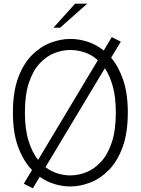

<svg xmlns="http://www.w3.org/2000/svg" viewBox="-20 -996 763 1041"><path d="M109 0 153.5 -74Q108 -121 79 -197.5Q50 -274 50 -386Q50 -498 78.5 -574.5Q107 -651 153.2 -697.2Q199.5 -743.5 254.2 -764.2Q309 -785 361.5 -785Q406.5 -785 453.5 -770.2Q500.5 -755.5 542.5 -722L586 -795L635 -770L582.5 -683Q623 -635.5 648 -562.5Q673 -489.5 673 -386Q673 -274.5 644.5 -197.5Q616 -120.5 569.8 -73.8Q523.5 -27 468.8 -6Q414 15 361.5 15Q320.5 15 277.5 2.5Q234.5 -10 195.5 -37.5L158 25ZM115 -386Q115 -295.5 134.8 -232.2Q154.5 -169 186.5 -129L510.5 -669.5Q477.5 -699.5 438.5 -712.2Q399.5 -725 361.5 -725Q318.5 -725 275 -708Q231.5 -691 195.2 -652.2Q159 -613.5 137 -548.2Q115 -483 115 -386ZM361.5 -45Q404.5 -45 448 -62.2Q491.5 -79.5 527.8 -118.8Q564 -158 586 -223.8Q608 -289.5 608 -386Q608 -468 591.8 -527Q575.5 -586 548.5 -626L226.5 -89.5Q258 -66 292.8 -55.5Q327.5 -45 361.5 -45ZM270 -846 387 -976H453L306 -846Z"/></svg>

Font: Junction Light
Style: Regular
Weight: 300
Designer: Caroline Hadilaksono
Foundry: Caroline Hadilaksono, Tyler Finck, The League of Moveable Type
Version: Version 2.000; ttfautohint (v1.8.3)